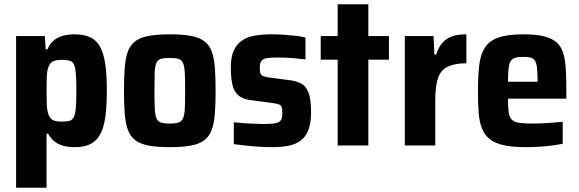

<svg xmlns="http://www.w3.org/2000/svg" viewBox="-20 -678 2701 895"><path d="M55 197V-510H189L193 -448H201Q213 -476 232.5 -491Q252 -506 276.5 -512Q301 -518 328 -518Q369 -518 398 -505.5Q427 -493 444.5 -463.5Q462 -434 470 -383.5Q478 -333 478 -256Q478 -181 470.5 -130Q463 -79 445.5 -49Q428 -19 399.5 -5.5Q371 8 329 8Q300 8 276.5 2Q253 -4 235 -18Q217 -32 204 -55H197V197ZM266 -111Q289 -111 303 -114.5Q317 -118 324 -132Q331 -146 333.5 -175Q336 -204 336 -255Q336 -306 333.5 -335Q331 -364 324.5 -378Q318 -392 303.5 -395.5Q289 -399 266 -399Q239 -399 224.5 -390.5Q210 -382 204 -360Q199 -345 198 -320Q197 -295 197 -255Q197 -217 198 -192Q199 -167 203 -154Q209 -129 223.5 -120Q238 -111 266 -111Z M772 8Q712 8 672.5 0.5Q633 -7 610 -25Q587 -43 576 -73Q565 -103 561.5 -148Q558 -193 558 -255Q558 -318 561.5 -363Q565 -408 576 -438Q587 -468 610 -485.5Q633 -503 672.5 -510.5Q712 -518 772 -518Q832 -518 871 -510.5Q910 -503 933 -485.5Q956 -468 967 -438Q978 -408 981.5 -363Q985 -318 985 -255Q985 -193 981.5 -148Q978 -103 967 -73Q956 -43 933 -25Q910 -7 871 0.5Q832 8 772 8ZM771 -102Q798 -102 812.5 -107Q827 -112 833.5 -127Q840 -142 841.5 -173Q843 -204 843 -255Q843 -307 841.5 -337.5Q840 -368 833.5 -383.5Q827 -399 812.5 -403.5Q798 -408 771 -408Q745 -408 730 -403.5Q715 -399 708.5 -383.5Q702 -368 701 -337.5Q700 -307 700 -255Q700 -204 701.5 -173Q703 -142 709 -127Q715 -112 730 -107Q745 -102 771 -102Z M1249 8Q1221 8 1188.5 6Q1156 4 1125 0.5Q1094 -3 1070 -6V-108Q1086 -107 1104 -105Q1122 -103 1140 -102.5Q1158 -102 1175.5 -101Q1193 -100 1208 -100Q1247 -100 1265.5 -104Q1284 -108 1290 -119Q1296 -130 1296 -149Q1296 -168 1293.5 -177.5Q1291 -187 1281 -191Q1271 -195 1249 -198L1144 -212Q1109 -217 1089.5 -235Q1070 -253 1063 -285Q1056 -317 1056 -364Q1056 -412 1069.5 -442Q1083 -472 1108 -489Q1133 -506 1168 -512Q1203 -518 1247 -518Q1274 -518 1303.5 -516Q1333 -514 1359.5 -511Q1386 -508 1404 -503V-401Q1382 -404 1359 -406Q1336 -408 1315 -409Q1294 -410 1276 -410Q1242 -410 1224 -407Q1206 -404 1198.5 -394Q1191 -384 1191 -364Q1191 -347 1193.5 -337.5Q1196 -328 1205 -324Q1214 -320 1233 -317L1332 -304Q1362 -300 1384 -288.5Q1406 -277 1418 -246.5Q1430 -216 1430 -154Q1430 -104 1417.5 -72Q1405 -40 1381.5 -22.5Q1358 -5 1324.5 1.5Q1291 8 1249 8Z M1554 0V-400H1475V-510H1554V-658H1697V-510H1793V-400H1697V0Z M1867 0V-510H2001L2005 -423H2013Q2025 -460 2044 -480.5Q2063 -501 2090 -509.5Q2117 -518 2154 -518V-383Q2101 -383 2068.5 -368Q2036 -353 2022.5 -316Q2009 -279 2009 -211V0Z M2432 8Q2368 8 2326.5 -1.5Q2285 -11 2261 -31Q2237 -51 2225.5 -82Q2214 -113 2211 -156Q2208 -199 2208 -254Q2208 -325 2214 -375Q2220 -425 2240.5 -456.5Q2261 -488 2303.5 -503Q2346 -518 2420 -518Q2479 -518 2516.5 -508.5Q2554 -499 2575.5 -479.5Q2597 -460 2606 -429Q2615 -398 2617.5 -354.5Q2620 -311 2620 -254V-218H2348Q2348 -179 2351 -155.5Q2354 -132 2365.5 -120.5Q2377 -109 2400.5 -105.5Q2424 -102 2465 -102Q2483 -102 2505 -103Q2527 -104 2552.5 -106Q2578 -108 2603 -110V-8Q2584 -4 2555.5 0Q2527 4 2495 6Q2463 8 2432 8ZM2486 -281V-297Q2486 -336 2483.5 -359.5Q2481 -383 2474 -394.5Q2467 -406 2453.5 -409.5Q2440 -413 2419 -413Q2396 -413 2381.5 -408.5Q2367 -404 2360 -392.5Q2353 -381 2350.5 -357.5Q2348 -334 2348 -297H2502Z"/></svg>

Font: Saira SemiCondensed
Style: Bold
Weight: 700
Width: 4
Designer: Hector Gatti with collaboration of the Omnibus-Type team
Foundry: Omnibus-Type
Version: Version 1.101